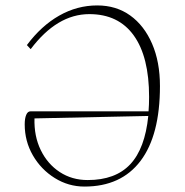

<svg xmlns="http://www.w3.org/2000/svg" viewBox="-20 -675 680 707"><path d="M338 -655Q408 -655 459.5 -618Q511 -581 540 -514Q569 -447 569 -358Q569 -177 497.5 -82.5Q426 12 291 12Q232 12 181.5 -19.5Q131 -51 101 -103Q71 -155 71 -217Q71 -239 76.5 -252Q82 -265 92 -265H527Q529 -290 529 -318Q529 -466 472.5 -544.5Q416 -623 309 -623Q190 -623 93 -494L79 -509Q132 -580 198 -617.5Q264 -655 338 -655ZM303 -12Q405 -12 459.5 -70Q514 -128 526 -248L107 -239Q105 -174 130 -122.5Q155 -71 200 -41.5Q245 -12 303 -12Z"/></svg>

Font: Petrona Thin
Style: Regular
Weight: 100
Designer: Ringo R. Seeber
Foundry: Ringo R. Seeber
Version: Version 2.001; ttfautohint (v1.8.3)